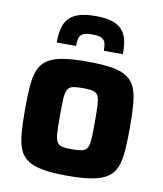

<svg xmlns="http://www.w3.org/2000/svg" viewBox="-83 -795 738 871"><g transform="rotate(10 286.5 -360.0)"><path d="M286 8Q218 8 173 0Q128 -8 102 -26Q76 -44 64 -74Q52 -104 48.5 -149Q45 -194 45 -256Q45 -318 48.5 -362.5Q52 -407 64 -437Q76 -467 102 -485Q128 -503 173 -510.5Q218 -518 286 -518Q355 -518 400 -510.5Q445 -503 471 -485Q497 -467 509 -437Q521 -407 524.5 -362.5Q528 -318 528 -256Q528 -194 524.5 -149Q521 -104 509 -74Q497 -44 471 -26Q445 -8 400 0Q355 8 286 8ZM286 -114Q316 -114 333 -118Q350 -122 357 -136Q364 -150 365.5 -179Q367 -208 367 -256Q367 -304 365.5 -332Q364 -360 357 -374Q350 -388 333 -392Q316 -396 286 -396Q256 -396 239.5 -392Q223 -388 216 -374Q209 -360 207.5 -332Q206 -304 206 -256Q206 -208 207.5 -179Q209 -150 216 -136Q223 -122 239.5 -118Q256 -114 286 -114ZM288 -728Q338 -728 368 -717Q398 -706 413.5 -686Q429 -666 434 -639Q439 -612 439 -579H351Q351 -598 348 -612.5Q345 -627 332 -635Q319 -643 288 -643Q256 -643 242.5 -635Q229 -627 226 -612.5Q223 -598 223 -579H134Q134 -612 139.5 -639Q145 -666 160.5 -686Q176 -706 206.5 -717Q237 -728 288 -728Z"/></g></svg>

Font: Saira Thin
Style: Bold
Weight: 700
Version: Version 1.101